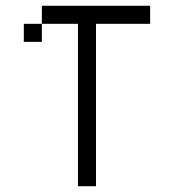

<svg xmlns="http://www.w3.org/2000/svg" viewBox="-20 -645 602 665"><path d="M312.5 -562.5H500V-625H125V-562.5H250V0H312.5ZM62.5 -500H125V-562.5H62.5Z"/></svg>

Font: ChillMoonMono
Style: Regular
Weight: 400
Designer: Warren2060
Foundry: ChillType
Version: Version 1.000;Glyphs 3.1.1 (3135)